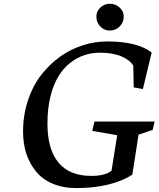

<svg xmlns="http://www.w3.org/2000/svg" viewBox="-20 -961 826 1000"><path d="M724.1 -497.1 676.3 -505.9 674.3 -619.1Q656.7 -648.4 612.1 -667.5Q567.4 -686.5 500.5 -686.5Q414.1 -686.5 347.2 -634.8Q272 -576.7 243.2 -460.4Q227.1 -396.5 227.1 -318.4Q227.1 -183.6 284.4 -114.3Q341.8 -44.9 455.6 -44.9Q529.3 -44.9 561 -72.3L590.3 -256.8L460.4 -279.3L472.2 -328.1H785.6L774.9 -284.2L701.7 -259.8L669.4 -51.8Q619.1 -18.1 543.9 0.2Q468.8 18.6 377.4 18.6Q308.1 18.6 253.7 -4.6Q199.2 -27.8 166 -69.8Q100.1 -152.8 100.1 -275.4Q100.1 -360.4 125.2 -437Q150.4 -513.7 194.3 -570.3Q284.2 -685.1 412.6 -725.6Q474.1 -745.1 538.6 -745.1Q695.8 -745.1 770 -687.5ZM624.5 -874Q624.5 -844.2 603 -823Q581.5 -801.8 552.2 -801.8Q522.9 -801.8 502.4 -823Q481.9 -844.2 481.9 -874.5Q481.9 -902.3 502.9 -921.9Q523.9 -941.4 552.2 -941.4Q582 -941.4 603.3 -921.6Q624.5 -901.9 624.5 -874Z"/></svg>

Font: Neuton
Style: Italic
Weight: 400
Italic angle: -9°
Designer: Brian M Zick
Version: Version 1.32